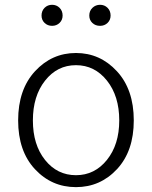

<svg xmlns="http://www.w3.org/2000/svg" viewBox="-20 -768 634 801"><path d="M55.7 -265.6Q55.7 -394.5 126 -470.7Q196.3 -546.9 296.9 -546.9Q397.5 -546.9 467.8 -470.7Q538.1 -394.5 538.1 -265.6Q538.1 -137.7 468.3 -62.5Q398.4 12.7 296.9 12.7Q195.3 12.7 125.5 -62.5Q55.7 -137.7 55.7 -265.6ZM477.5 -265.6Q477.5 -367.2 426.3 -431.6Q375 -496.1 296.9 -496.1Q218.8 -496.1 168 -431.6Q117.2 -367.2 117.2 -265.6Q117.2 -164.1 168 -100.6Q218.8 -37.1 296.9 -37.1Q375 -37.1 426.3 -101.1Q477.5 -165 477.5 -265.6ZM153.3 -703.1Q153.3 -722.7 166 -735.4Q178.7 -748 197.3 -748Q215.8 -748 228.5 -735.4Q241.2 -722.7 241.2 -703.1Q241.2 -684.6 228.5 -672.4Q215.8 -660.2 197.3 -660.2Q178.7 -660.2 166 -672.4Q153.3 -684.6 153.3 -703.1ZM397.5 -660.2Q377.9 -660.2 365.2 -672.4Q352.5 -684.6 352.5 -703.1Q352.5 -722.7 365.7 -735.4Q378.9 -748 397.5 -748Q416 -748 428.7 -735.4Q441.4 -722.7 441.4 -703.1Q441.4 -684.6 428.7 -672.4Q416 -660.2 397.5 -660.2Z"/></svg>

Font: Gen Shin Gothic Light
Style: Regular
Weight: 200
Designer: [Source Han Sans]
Ryoko NISHIZUKA  (kana & ideographs); Paul D. Hunt (Latin, Greek & Cyrillic); Wenlong ZHANG  (bopomofo
Version: Version 1.002.20150607